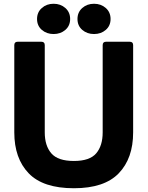

<svg xmlns="http://www.w3.org/2000/svg" viewBox="-20 -985 785 1021"><path d="M56 -281V-745Q56 -763 74 -763H200Q218 -763 218 -745V-281Q218 -210 253 -169.5Q288 -129 373 -129Q457 -129 491.5 -169.5Q526 -210 526 -281V-745Q526 -763 544 -763H670Q688 -763 688 -745V-281Q688 -143 611.5 -63.5Q535 16 373 16Q209 16 132.5 -63.5Q56 -143 56 -281ZM177 -884Q177 -920 202.5 -942.5Q228 -965 265 -965Q302 -965 327.5 -942.5Q353 -920 353 -884Q353 -848 327.5 -826Q302 -804 265 -804Q228 -804 202.5 -826Q177 -848 177 -884ZM392 -884Q392 -920 417.5 -942.5Q443 -965 480 -965Q517 -965 542.5 -942.5Q568 -920 568 -884Q568 -848 542.5 -826Q517 -804 480 -804Q443 -804 417.5 -826Q392 -848 392 -884Z"/></svg>

Font: Open Sauce Two ExtraBold
Style: Regular
Weight: 800
Designer: Alfredo Marco Pradil
Foundry: Creative Sauce Fz LLC
Version: Version 1.477